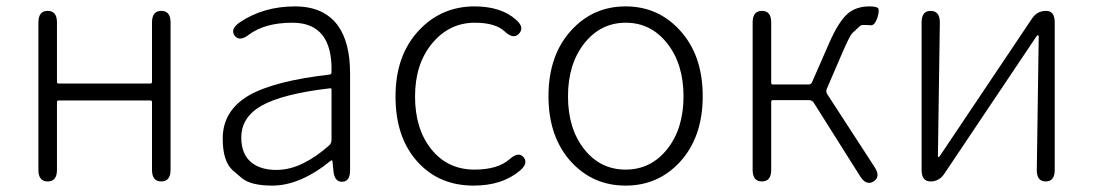

<svg xmlns="http://www.w3.org/2000/svg" viewBox="-20 -567 3416 600"><path d="M129 0Q100 0 100 -36V-497Q100 -533 129 -533Q158 -533 158 -497V-311Q158 -306 163 -306H450Q455 -306 455 -311V-497Q455 -533 484 -533Q513 -533 513 -497V-36Q513 0 484 0Q455 0 455 -36V-248Q455 -253 450 -253H163Q158 -253 158 -248V-36Q158 0 129 0Z M831 13Q763 13 735 -11Q721 -23 707 -35Q676 -63 676 -134Q676 -221 758 -269Q837 -314 1010 -334Q1016 -335 1016 -341Q1020 -496 894 -496Q807 -496 757 -458Q728 -436 713 -456Q699 -476 729 -497Q803 -547 902 -547Q992 -547 1036 -487Q1074 -434 1074 -338V-35Q1074 0 1050 1Q1025 2 1022 -33L1019 -63Q1018 -68 1014 -65Q918 13 831 13ZM843 -36Q886 -36 928 -57Q967 -76 1008 -112Q1016 -119 1016 -130V-287Q1016 -292 1011 -291Q863 -274 796 -236Q734 -200 734 -137Q734 -85 766 -59Q795 -36 843 -36Z M1460 13Q1353 13 1286 -60Q1216 -136 1216 -265.5Q1216 -395 1290 -473Q1360 -547 1463 -547Q1546 -547 1593 -505Q1620 -481 1602 -462Q1585 -443 1558 -468Q1529 -496 1464 -496Q1384 -496 1330.5 -431.5Q1277 -367 1277 -265.5Q1277 -164 1328 -100.5Q1379 -37 1463 -37Q1536 -37 1573 -70Q1600 -94 1616 -76Q1632 -57 1605 -34Q1550 13 1460 13Z M1766 -60Q1694 -138 1694 -266.5Q1694 -395 1766 -473Q1834 -547 1935 -547Q2036 -547 2104 -473Q2176 -395 2176 -266.5Q2176 -138 2104 -60Q2036 13 1935 13Q1834 13 1766 -60ZM1805.5 -101Q1856 -37 1935 -37Q2014 -37 2065 -101Q2116 -165 2116 -266Q2116 -367 2065 -431.5Q2014 -496 1935.5 -496Q1857 -496 1806 -431.5Q1755 -367 1755 -266Q1755 -165 1805.5 -101Z M2361 0Q2332 0 2332 -36V-497Q2332 -533 2361 -533Q2390 -533 2390 -497V-308Q2390 -303 2395 -303H2507Q2515 -303 2518 -311L2571 -432Q2601 -501 2631 -526Q2657 -547 2697 -547Q2714 -547 2722 -543Q2730 -539 2722 -512Q2713 -486 2700 -488Q2695 -489 2678 -489Q2672 -489 2669 -487Q2656 -475 2643 -463Q2636 -456 2614 -406L2564 -290Q2560 -281 2565 -273L2713 -45Q2733 -15 2710 0Q2687 14 2668 -16L2523 -246Q2518 -254 2508 -254H2395Q2390 -254 2390 -249V-36Q2390 0 2361 0Z M2888 0Q2860 0 2860 -36V-497Q2860 -533 2888 -533Q2917 -533 2917 -497L2911 -81Q2911 -76 2913 -76Q2915 -76 2920 -84L3205 -509Q3221 -533 3249 -533Q3276 -533 3276 -497V-36Q3276 0 3248 0Q3219 0 3220 -37L3226 -452Q3226 -457 3223.5 -457Q3221 -457 3216 -449L2931 -24Q2915 0 2888 0Z"/></svg>

Font: Resource Han Rounded JP Light
Style: Regular
Weight: 300
Designer: Cyano Hao (round all glyphs); Ryoko NISHIZUKA 西塚涼子 (kana, bopomofo & ideographs); Paul D. Hunt (Latin, Greek & Cyrillic)
Foundry: Cyano Hao
Version: 0.990